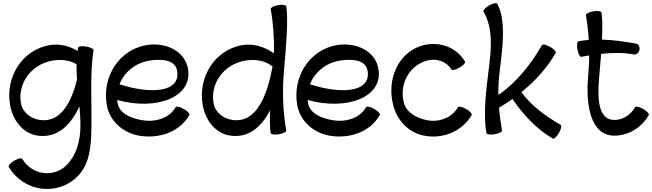

<svg xmlns="http://www.w3.org/2000/svg" viewBox="-20 -849 4201 1237"><path d="M483 -542C482 -535 481 -528 480 -521C425 -554 362 -569 298 -558C122 -527 13 -351 45 -172C62 -74 128 12 224 25C350 42 435 -42 492 -164C496 -118 499 -72 498 -26C496 63 471 152 409 215C325 299 184 278 124 175C120 167 96 172 72 186C48 200 32 218 36 225C129 387 349 418 480 287C560 207 567 88 569 -25C572 -192 558 -378 583 -525C585 -533 564 -544 536 -549C508 -554 485 -551 483 -542ZM238 -76C178 -84 125 -125 115 -184C92 -314 184 -435 316 -458C370 -468 428 -463 473 -435C473 -402 474 -368 476 -335C438 -186 370 -58 238 -76Z M1200 -108C1205 -116 1189 -133 1164 -147C1140 -161 1117 -166 1112 -159C1070 -85 979 -60 893 -75C823 -88 750 -117 738 -184C737 -191 736 -198 735 -205C987 -134 1224 -223 1191 -406C1171 -522 1044 -580 921 -558C745 -527 636 -351 668 -172C686 -69 772 6 875 25C1003 47 1137 3 1200 -108ZM939 -458C1020 -472 1109 -464 1121 -394C1146 -252 950 -241 750 -306C780 -383 850 -442 939 -458Z M1724 -791C1741 -697 1747 -601 1745 -505C1685 -548 1612 -571 1539 -558C1363 -527 1254 -351 1286 -172C1303 -74 1369 12 1465 25C1582 41 1664 -31 1720 -138C1718 -78 1718 -25 1724 9C1726 17 1749 21 1777 16C1805 11 1826 0 1824 -9C1802 -137 1798 -267 1810 -397C1822 -534 1839 -728 1824 -809C1823 -817 1799 -821 1772 -816C1744 -811 1723 -800 1724 -791ZM1479 -76C1419 -84 1366 -125 1356 -184C1333 -314 1425 -435 1557 -458C1621 -469 1688 -461 1736 -420C1702 -240 1636 -55 1479 -76Z M2427 -108C2432 -116 2416 -133 2391 -147C2367 -161 2344 -166 2339 -159C2297 -85 2206 -60 2120 -75C2050 -88 1977 -117 1965 -184C1964 -191 1963 -198 1962 -205C2214 -134 2451 -223 2418 -406C2398 -522 2271 -580 2148 -558C1972 -527 1863 -351 1895 -172C1913 -69 1999 6 2102 25C2230 47 2364 3 2427 -108ZM2166 -458C2247 -472 2336 -464 2348 -394C2373 -252 2177 -241 1977 -306C2007 -383 2077 -442 2166 -458Z M2976 -452C2922 -545 2810 -585 2705 -557C2545 -514 2469 -336 2514 -169C2539 -73 2612 4 2708 24C2830 50 2957 -1 3019 -108C3023 -116 3007 -133 2983 -147C2958 -161 2935 -166 2931 -159C2891 -89 2808 -59 2729 -75C2663 -89 2599 -123 2582 -187C2551 -305 2616 -428 2732 -459C2792 -475 2857 -454 2888 -401C2892 -394 2916 -399 2940 -413C2964 -427 2980 -444 2976 -452Z M3095 -775C3159 -664 3145 -531 3129 -405C3112 -267 3092 -116 3114 9C3116 17 3140 21 3167 16C3195 11 3216 0 3214 -9C3206 -57 3199 -106 3195 -155C3225 -173 3254 -192 3282 -211C3351 -110 3435 -18 3542 44C3549 48 3567 32 3581 8C3595 -16 3600 -40 3593 -44C3496 -100 3405 -166 3339 -255C3427 -326 3504 -410 3560 -508C3565 -516 3549 -533 3524 -547C3500 -561 3477 -566 3472 -559C3400 -434 3309 -319 3191 -237C3190 -290 3193 -343 3200 -395C3218 -542 3242 -724 3183 -825C3179 -833 3155 -828 3131 -814C3107 -800 3091 -782 3095 -775Z M3725 -483C3742 -486 3759 -489 3776 -492C3776 -446 3773 -401 3769 -355C3753 -172 3785 25 3938 25C4031 25 4114 -28 4160 -108C4164 -116 4148 -133 4124 -147C4100 -161 4076 -166 4072 -159C4044 -110 3994 -76 3938 -76C3831 -76 3829 -220 3840 -349C3844 -396 3849 -449 3853 -502C3924 -510 3995 -511 4065 -498C4081 -496 4096 -509 4100 -528C4103 -548 4093 -566 4078 -568C4005 -581 3932 -592 3858 -594C3862 -665 3862 -729 3855 -769C3853 -777 3830 -781 3802 -776C3774 -771 3753 -760 3755 -751C3764 -698 3770 -645 3773 -592C3751 -590 3729 -587 3707 -583C3699 -582 3695 -558 3700 -531C3705 -503 3716 -482 3725 -483Z"/></svg>

Font: Nupuram Medium
Style: Regular
Weight: 500
Designer: Santhosh Thottingal (santhosh.thottingal@gmail.com)
Foundry: SMC
Version: Version 1.000